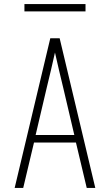

<svg xmlns="http://www.w3.org/2000/svg" viewBox="-20 -923 540 943"><path d="M52 0 227 -735H273L448 0H406L353 -223H147L94 0ZM155 -260H345L291 -490Q280 -534 270 -577.5Q260 -621 250 -665Q240 -621 230 -577.5Q220 -534 209 -490ZM100 -867V-903H400V-867Z"/></svg>

Font: Iosevka SS18 Extralight
Style: Regular
Weight: 200
Monospace: yes
Designer: Belleve Invis
Foundry: Belleve Invis
Version: Version 25.1.1; ttfautohint (v1.8.4)